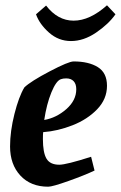

<svg xmlns="http://www.w3.org/2000/svg" viewBox="-20 -696 456 725"><path d="M143 -197Q142 -188 142 -171Q142 -120 155.5 -97Q169 -74 204 -74Q230 -74 324 -104L337 -52Q299 -34 238.5 -12.5Q178 9 162 9Q96 9 57 -33Q18 -75 18 -143Q18 -200 34.5 -265.5Q51 -331 72 -366Q96 -389 167.5 -426.5Q239 -464 258 -464Q315 -464 349.5 -442.5Q384 -421 384 -372Q384 -322 347 -283.5Q310 -245 254 -223Q198 -201 143 -197ZM147 -243Q193 -251 230.5 -284Q268 -317 268 -359Q268 -379 258 -389.5Q248 -400 230 -400Q218 -400 210 -397Q192 -391 174 -347Q156 -303 147 -243ZM116 -642 154 -675Q198 -618 258 -618Q319 -618 384 -676L416 -642Q390 -605 343 -573Q296 -541 248 -541Q201 -541 165 -573Q129 -605 116 -642Z"/></svg>

Font: Grenze SemiBold
Style: Italic
Weight: 600
Italic angle: -10°
Designer: Renata Polastri
Foundry: Omnibus-Type
Version: Version 1.002; ttfautohint (v1.8)